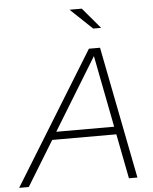

<svg xmlns="http://www.w3.org/2000/svg" viewBox="-104 -964 806 1014"><g transform="rotate(-5 299.0 -457.0)"><path d="M-44 0 387 -700H446L583 0H538L492 -237H152L7 0ZM177 -278H484L410 -659ZM419 -804 303 -914H368L461 -804Z"/></g></svg>

Font: Red Hat Display VF
Style: Italic
Weight: 300
Italic angle: -12°
Designer: Pentagram, MCKL
Foundry: Pentagram, MCKL
Version: Version 1.023